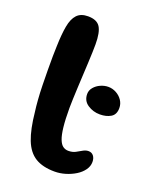

<svg xmlns="http://www.w3.org/2000/svg" viewBox="-126 -702 640 802"><g transform="rotate(20 193.5 -301.0)"><path d="M215 27Q162.5 27 129.2 6.8Q96 -13.5 78.2 -59Q60.5 -104.5 53 -180Q50 -201 47.8 -231Q45.5 -261 44.8 -295Q44 -329 43.8 -362.2Q43.5 -395.5 43.8 -423.5Q44 -451.5 45 -469.5Q46.5 -522.5 53 -558.2Q59.5 -594 76.5 -612.2Q93.5 -630.5 125.5 -630.5Q165 -630.5 179.8 -607.2Q194.5 -584 194.5 -530.5Q194.5 -517 193.8 -495.2Q193 -473.5 191.8 -447Q190.5 -420.5 189 -392Q187.5 -363.5 186.2 -336Q185 -308.5 184 -284.8Q183 -261 183 -244Q183 -192.5 186.8 -159.2Q190.5 -126 197.8 -107.5Q205 -89 215.5 -81.5Q226 -74 239.5 -74Q257.5 -74 270.8 -81Q284 -88 295.8 -95Q307.5 -102 320 -102Q334 -102 342.2 -91.8Q350.5 -81.5 350.5 -64.5Q350.5 -45.5 338.5 -28.8Q326.5 -12 306.8 0.2Q287 12.5 263 19.8Q239 27 215 27ZM311 -262Q281 -262 256.8 -278Q232.5 -294 232.5 -324.5Q232.5 -341 243.8 -354.2Q255 -367.5 272 -375Q289 -382.5 306 -382.5Q324.5 -382.5 341.2 -373.5Q358 -364.5 368.5 -349Q379 -333.5 379 -314.5Q379 -285.5 359.2 -273.8Q339.5 -262 311 -262Z"/></g></svg>

Font: Gluten Medium
Style: Regular
Weight: 500
Designer: Tyler Finck
Foundry: Etcetera Type Company
Version: Version 1.300